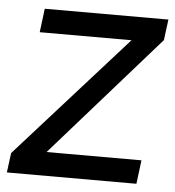

<svg xmlns="http://www.w3.org/2000/svg" viewBox="-60 -588 575 630"><g transform="rotate(5 228.0 -273.0)"><path d="M-14.6 0H412.1L421.9 -78.1H109.4L460.9 -477.5L469.7 -545.9H62.5L52.7 -467.8H355L-6.3 -64.5Z"/></g></svg>

Font: Guggenheim Sans Display
Style: Italic
Weight: 400
Italic angle: -7°
Designer: Modified by Tom Baber under direction of Pentagram Design 2023
Foundry: rsms
Version: Version 1.001;Glyphs 3.1.2 (3151)